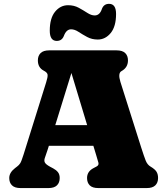

<svg xmlns="http://www.w3.org/2000/svg" viewBox="-20 -956 853 976"><path d="M283.5 -51Q283.5 -27.5 269.5 -13.8Q255.5 0 226 0H84.5Q55 0 41 -13.8Q27 -27.5 27 -51Q27 -78.5 56 -101L67 -109.5Q76.5 -116.5 82.8 -126.2Q89 -136 100 -171L214.5 -537Q223 -563.5 222 -575.5Q221 -587.5 202 -597Q172.5 -612.5 172.5 -649Q172.5 -672.5 186.5 -686.2Q200.5 -700 230 -700H573Q602.5 -700 616.5 -686.2Q630.5 -672.5 630.5 -649Q630.5 -612.5 597.5 -594.5Q578.5 -584 592 -540L697.5 -207Q712 -161.5 720.5 -140Q729 -118.5 745.5 -109Q767.5 -96 775.5 -83.2Q783.5 -70.5 783.5 -51Q783.5 -27.5 769.5 -13.8Q755.5 0 726 0H480Q450 0 436.2 -13.8Q422.5 -27.5 422.5 -51Q422.5 -84.5 455.5 -101.5L471.5 -110Q483.5 -116.5 480.2 -129.2Q477 -142 468.5 -169L454.5 -215H228.5L221.5 -193Q214 -169 208.5 -154.8Q203 -140.5 207.8 -130.5Q212.5 -120.5 234.5 -108.5L250.5 -100Q265.5 -92 274.5 -80.8Q283.5 -69.5 283.5 -51ZM261 -320H423L343 -585ZM477 -755Q447 -755 423 -768Q399 -781 379.2 -794Q359.5 -807 341.5 -807Q317 -807 304.5 -773Q294.5 -748 268.5 -748Q233 -748 233 -800Q233 -863.5 260 -896.5Q287 -929.5 326 -929.5Q356.5 -929.5 380.2 -916.5Q404 -903.5 424 -890.5Q444 -877.5 461.5 -877.5Q487.5 -877.5 498.5 -912Q508.5 -936.5 534.5 -936.5Q570 -936.5 570 -885Q570 -821.5 542.8 -788.2Q515.5 -755 477 -755Z"/></svg>

Font: Fraunces 9pt SuperSoft Black
Style: Regular
Weight: 900
Version: Version 1.000;[b76b70a41]